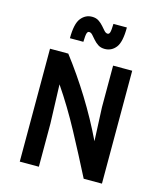

<svg xmlns="http://www.w3.org/2000/svg" viewBox="-132 -1020 948 1117"><g transform="rotate(15 341.5 -461.5)"><path d="M94 0V-680H204Q283 -577 354 -462.5Q425 -348 483 -227L474 -430V-680H589V0H479Q415 -126 346.5 -253.5Q278 -381 201 -494L209 -260V0ZM401 -761Q377 -761 360.5 -772Q344 -783 332 -797Q320 -811 310 -822Q300 -833 289 -833Q280 -833 276 -820.5Q272 -808 271 -769H190Q190 -856 216.5 -889.5Q243 -923 283 -923Q307 -923 323.5 -912Q340 -901 352 -887Q364 -873 374 -862Q384 -851 395 -851Q404 -851 408 -863.5Q412 -876 413 -915H494Q494 -827 468 -794Q442 -761 401 -761Z"/></g></svg>

Font: Inria Sans
Style: Bold
Weight: 700
Designer: Black Foundry Team
Foundry: Black Foundry
Version: Version 1.2; ttfautohint (v1.8.3)